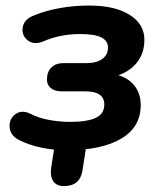

<svg xmlns="http://www.w3.org/2000/svg" viewBox="-20 -520 569 678"><path d="M47 -25.7Q16.9 -40.9 14.1 -70.1Q11.4 -99.3 33.8 -116.3Q56.1 -133.4 87.6 -118.2Q116 -103.4 153.2 -96.5Q190.3 -89.6 227.3 -89.6Q287.6 -89.6 318 -103.7Q348.3 -117.7 348.3 -151.4Q348.3 -173.8 331.8 -185.6Q315.2 -197.5 281.3 -197.5H197.9Q173.2 -197.5 159.5 -208.8Q145.8 -220.1 145.8 -239.2Q145.8 -266 161.3 -281.6Q176.8 -297.1 204.5 -297.1H285.3Q320.8 -297.1 341.1 -311.8Q361.3 -326.4 361.3 -352.5Q361.3 -375.9 337.7 -387.8Q314.2 -399.8 262.8 -399.8Q192.7 -399.8 133 -373.9Q100.1 -360.1 77.8 -377.6Q55.6 -395.2 60.3 -423.5Q65 -451.9 98.9 -465.1Q141.7 -482.7 191.6 -491.5Q241.5 -500.4 295.1 -500.4Q385.8 -500.4 437.8 -467.6Q489.9 -434.8 489.9 -379.4Q489.9 -323.2 452.7 -287.2Q415.5 -251.2 355.9 -245.8L362.5 -260.4Q416.9 -256.6 446.9 -226.4Q476.9 -196.2 476.9 -148.8Q476.9 -70.8 407.6 -30.2Q338.4 10.4 216.7 10.4Q168.1 10.4 124.7 1.1Q81.4 -8.2 47 -25.7ZM160.9 70.8 181.5 -61.1H293.4L271.4 80.8Q263.2 137.2 205.6 137.2Q179.8 137.2 168 119.8Q156.3 102.5 160.9 70.8Z"/></svg>

Font: SN Pro Thin
Style: Italic
Weight: 200
Italic angle: -9°
Designer: Tobias Whetton
Foundry: Supernotes
Version: Version 1.003;Glyphs 3.3 (3324)